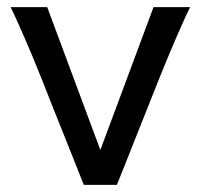

<svg xmlns="http://www.w3.org/2000/svg" viewBox="-20 -518 562 538"><path d="M512.7 -498Q502.4 -477.1 491.5 -452.6Q480.5 -428.2 470.5 -404.8Q460.4 -381.3 451.7 -360.4Q442.9 -339.4 437 -324.7Q432.1 -313 424.1 -292.7Q416 -272.5 406 -247.3Q396 -222.2 384.8 -194.1Q373.5 -166 362.8 -138.7Q336.9 -74.2 307.6 0H214.8Q186.5 -70.8 161.6 -133.8Q150.9 -160.6 139.6 -188.5Q128.4 -216.3 118.4 -241.9Q108.4 -267.6 99.9 -289.1Q91.3 -310.5 85.4 -324.7Q79.6 -339.4 70.8 -360.6Q62 -381.8 51.8 -405.3Q41.5 -428.7 30.8 -452.9Q20 -477.1 9.8 -498H112.3L261.2 -97.7L410.2 -498Z"/></svg>

Font: Andika New Basic
Style: Regular
Weight: 400
Designer: Victor Gaultney, Annie Olsen, Julie Remington, Don Collingsworth, Eric Hays
Foundry: SIL International
Version: Version 5.500; ttfautohint (v1.8.3)